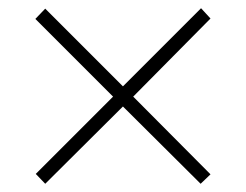

<svg xmlns="http://www.w3.org/2000/svg" viewBox="-20 -592 599 467"><path d="M90 -145 67 -169 255 -357 66 -546 90 -571 279 -382 469 -572 492 -547 304 -357 492 -168 468 -145 279 -333Z"/></svg>

Font: Noto Serif Armenian ExtraLight
Style: Regular
Weight: 250
Version: Version 2.007